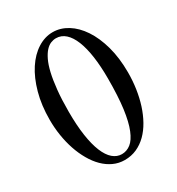

<svg xmlns="http://www.w3.org/2000/svg" viewBox="-166 -783 832 900"><g transform="rotate(-30 250.0 -333.0)"><path d="M464.8 -336.9Q464.8 -292.5 458.5 -249.3Q452.1 -206.1 439.7 -167.2Q427.2 -128.4 408.9 -95.7Q390.6 -63 366.5 -39.1Q342.3 -15.1 312.5 -1.7Q282.7 11.7 247.1 11.7Q214.8 11.7 186.5 -1.5Q158.2 -14.6 134.8 -37.8Q111.3 -61 92.8 -93.3Q74.2 -125.5 61.5 -163.1Q48.8 -200.7 42.2 -242.4Q35.6 -284.2 35.6 -327.1Q35.6 -406.2 53.5 -470.7Q71.3 -535.2 101.3 -581.1Q131.3 -627 170.7 -651.9Q210 -676.8 252.4 -676.8Q294.4 -676.8 332.8 -653.1Q371.1 -629.4 400.4 -585.4Q429.7 -541.5 447.3 -478.5Q464.8 -415.5 464.8 -336.9ZM369.1 -358.9Q369.1 -424.8 361.6 -477.8Q354 -530.8 339.1 -567.9Q324.2 -605 302.2 -624.8Q280.3 -644.5 251.5 -644.5Q237.8 -644.5 223.4 -638.7Q209 -632.8 195.8 -618.4Q182.6 -604 170.9 -579.8Q159.2 -555.7 150.6 -519Q142.1 -482.4 137 -432.4Q131.8 -382.3 131.8 -315.9Q131.8 -242.2 140.1 -186.5Q148.4 -130.9 163.8 -93.5Q179.2 -56.2 200.9 -37.6Q222.7 -19 249 -19Q275.4 -19 297.4 -36.1Q319.3 -53.2 335.4 -92.8Q351.6 -132.3 360.4 -197.5Q369.1 -262.7 369.1 -358.9Z"/></g></svg>

Font: Doulos SIL Eur
Style: Regular
Weight: 400
Designer: Walt Agee, Victor Gaultney, Peter Martin, Debbi Hosken, Becca Hirsbrunner
Foundry: SIL International
Version: Version 5.000